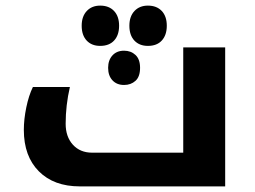

<svg xmlns="http://www.w3.org/2000/svg" viewBox="-20 -664 907 684"><path d="M264.2 0Q171.9 0 118.4 -53.7Q64.9 -107.4 64.9 -201.2Q64.9 -238.8 73.7 -281.5Q82.5 -324.2 97.2 -354H229Q213.9 -289.1 213.9 -223.1Q213.9 -176.8 239.7 -148.4Q265.6 -120.1 308.1 -120.1H632.8V-495.1H782.2V0ZM421.9 -483.4Q446.3 -483.4 462.6 -468.3Q479 -453.1 479 -422.4Q479 -390.6 462.6 -376Q446.3 -361.3 421.9 -361.3Q396 -361.3 380.6 -377.9Q365.2 -394.5 365.2 -422.4Q365.2 -449.7 380.6 -466.6Q396 -483.4 421.9 -483.4ZM506.8 -644Q538.1 -644 556.2 -625Q574.2 -606 574.2 -572.3Q574.2 -539.1 556.6 -519.8Q539.1 -500.5 506.8 -500.5Q476.6 -500.5 458.7 -519.5Q440.9 -538.6 440.9 -572.3Q440.9 -605.5 459 -624.8Q477.1 -644 506.8 -644ZM336.9 -644Q368.2 -644 386.2 -625Q404.3 -606 404.3 -572.3Q404.3 -539.1 386.7 -519.8Q369.1 -500.5 336.9 -500.5Q306.6 -500.5 288.8 -519.5Q271 -538.6 271 -572.3Q271 -605.5 289.1 -624.8Q307.1 -644 336.9 -644Z"/></svg>

Font: Noto Sans Kufi Arabic
Style: Bold
Weight: 700
Designer: Monotype Design team
Foundry: Monotype Imaging Inc.
Version: Version 1.02